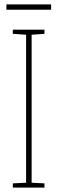

<svg xmlns="http://www.w3.org/2000/svg" viewBox="-20 -848 259 868"><path d="M211 -828H9V-804H211ZM181 0V-19L123 -22V-691L181 -695V-714H38V-695L98 -691V-22L38 -19V0Z"/></svg>

Font: Noto Sans Oriya ExtCond Thin
Style: Regular
Weight: 100
Width: 2
Designer: Amélie Bonet and Sol Matas
Foundry: Google LLC
Version: Version 2.006